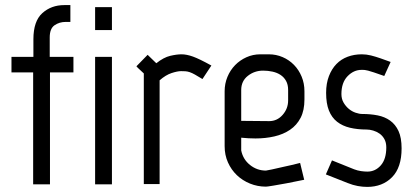

<svg xmlns="http://www.w3.org/2000/svg" viewBox="-20 -723 1618 753"><path d="M176 0H110V-439H25V-500H111V-569Q111 -640 146 -671.5Q181 -703 232 -703H256V-637H237Q213 -637 194 -624Q175 -611 175 -576V-500H268V-439H176Z M353 -695H419V-605H353ZM353 -500H419V0H353Z M774 -413Q756 -424 744.5 -430.5Q733 -437 724 -440Q715 -443 707 -443.5Q699 -444 690 -444Q676 -444 653 -436.5Q630 -429 606 -408V-1H544V-435Q538 -441 529 -449Q520 -457 515 -463L559 -508L593 -475Q622 -498 647.5 -504Q673 -510 692 -510Q712 -510 737 -501Q762 -492 809 -466Z M1036 -248Q1067 -248 1088.5 -272.5Q1110 -297 1110 -329V-370Q1110 -391 1102 -405.5Q1094 -420 1080.5 -429Q1067 -438 1049 -442Q1031 -446 1012 -446Q978 -446 952 -425.5Q926 -405 926 -370V-249ZM861 -365Q861 -395 872 -421.5Q883 -448 902 -467.5Q921 -487 946.5 -498.5Q972 -510 1001 -510H1034Q1063 -510 1088.5 -499Q1114 -488 1133 -468.5Q1152 -449 1163 -422.5Q1174 -396 1174 -365V-333Q1174 -290 1159 -261Q1144 -232 1117.5 -214Q1091 -196 1056 -188Q1021 -180 982 -180Q954 -180 926 -183V-133Q933 -98 960.5 -76Q988 -54 1023 -54Q1025 -54 1046.5 -58.5Q1068 -63 1093 -69Q1122 -75 1157 -84L1173 -18Q1135 -10 1103 -4Q1076 1 1052 5Q1028 9 1023 9Q990 9 960.5 -3Q931 -15 909 -36Q887 -57 874 -86Q861 -115 861 -150Z M1555 -141Q1555 -66 1517.5 -28Q1480 10 1420 10Q1402 10 1383 6.5Q1364 3 1344 -5L1258 -39L1282 -94L1369 -59Q1382 -54 1395.5 -52Q1409 -50 1421 -50Q1452 -50 1473.5 -74.5Q1495 -99 1495 -145Q1495 -164 1487.5 -177.5Q1480 -191 1468.5 -199Q1457 -207 1443.5 -211Q1430 -215 1418 -215Q1382 -215 1352.5 -222Q1323 -229 1302 -245.5Q1281 -262 1270 -289.5Q1259 -317 1259 -359Q1259 -396 1270 -424.5Q1281 -453 1299.5 -472Q1318 -491 1343.5 -500.5Q1369 -510 1399 -510Q1417 -510 1435 -505.5Q1453 -501 1473 -494L1512 -480L1487 -425Q1461 -434 1446.5 -439Q1432 -444 1423.5 -446Q1415 -448 1411 -448.5Q1407 -449 1403 -449H1398Q1367 -449 1343 -424Q1319 -399 1319 -354Q1319 -335 1327.5 -320.5Q1336 -306 1348 -296Q1360 -286 1374.5 -281Q1389 -276 1401 -276Q1433 -276 1461 -270.5Q1489 -265 1510 -250Q1531 -235 1543 -209Q1555 -183 1555 -141Z"/></svg>

Font: Marvel
Style: Bold
Weight: 700
Designer: Carolina Trebol
Foundry: Carolina Trebol
Version: Version 1.001